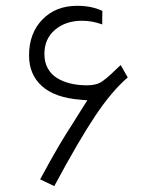

<svg xmlns="http://www.w3.org/2000/svg" viewBox="-20 -630 528 665"><path d="M263.7 -558.1Q208 -558.1 170.9 -527.1Q133.8 -496.1 133.8 -442.9Q133.8 -415 145.3 -393.8Q156.7 -372.6 177.2 -359.9Q197.8 -347.2 224.1 -340.8Q250.5 -334.5 281.7 -334.5Q314 -334.5 333.5 -347.7Q341.8 -353.5 350.6 -360.8Q359.4 -368.2 365.5 -374Q371.6 -379.9 381.6 -389.4Q391.6 -398.9 397.9 -404.8L422.4 -361.8Q367.2 -314.5 309.6 -228.3Q252 -142.1 168 14.6L119.1 -8.8Q139.2 -45.9 153.6 -72Q168 -98.1 184.3 -125.5Q200.7 -152.8 207.5 -163.8Q214.4 -174.8 237.3 -210.9Q260.3 -247.1 269.5 -262.2L282.7 -282.7L258.3 -284.7Q170.4 -291.5 125.5 -331.5Q80.6 -371.6 80.6 -438Q80.6 -514.6 126.7 -562.3Q172.9 -609.9 247.1 -609.9Q297.4 -609.9 334.5 -592.3L334 -545.4Q299.8 -558.1 263.7 -558.1Z"/></svg>

Font: Shabnam Thin WOL
Style: Thin-WOL
Weight: 100
Foundry: DejaVu fonts team - Redesigned by Saber Rastikerdar - Based on Vazir font
Version: Version 5.0.0